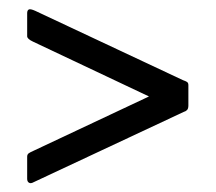

<svg xmlns="http://www.w3.org/2000/svg" viewBox="-20 -521 476 424"><path d="M55 -119Q48 -115 44 -117.5Q40 -120 40 -126V-175Q40 -180 43.5 -182.5Q47 -185 54 -188L309 -308L53 -429Q40 -435 40 -441V-492Q40 -498 43.5 -500Q47 -502 58 -497L384 -344Q390 -342 393 -340Q396 -338 396 -333V-288Q396 -281 393 -278Q390 -275 386 -274Z"/></svg>

Font: Glory Thin Medium
Style: Regular
Weight: 500
Version: Version 1.011